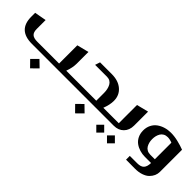

<svg xmlns="http://www.w3.org/2000/svg" viewBox="99 -1141 2097 2097"><g transform="rotate(45 1147.5 -92.5)"><path d="M722.2 -58.1H816.9Q821.3 -58.1 824.2 -55.2Q827.1 -52.2 827.1 -47.9V-9.8Q827.1 0 816.9 0H249Q35.2 0 35.2 -204.1V-265.1L171.9 -290V-151.9Q171.9 -102.1 195.8 -80.1Q219.7 -58.1 275.9 -58.1H611.8V-339.8L749 -374V-193.8Q749 -131.8 722.2 -58.1ZM424.8 58.1 499 129.9 424.8 203.1 353 129.9Z M1294.9 -58.1H1396Q1405.8 -58.1 1405.8 -47.9V-9.8Q1405.8 0 1396 0H816.9Q807.1 0 807.1 -9.8V-47.9Q807.1 -58.1 816.9 -58.1H1186V-176.8Q1186 -207 1180.4 -232.9Q1174.8 -258.8 1163.3 -280.3Q1151.9 -301.8 1131.6 -314Q1111.3 -326.2 1084 -326.2H899.9L918.9 -383.8H1100.1Q1201.7 -383.8 1262.7 -331.3Q1323.7 -278.8 1323.7 -192.9Q1323.7 -132.3 1294.9 -58.1ZM1120.1 58.1 1193.8 129.9 1120.1 203.1 1047.9 129.9Z M1670.4 -374V-158.2Q1670.4 -86.9 1627.4 -43.5Q1584.5 0 1513.7 0H1397.5Q1387.7 0 1387.7 -9.8V-47.9Q1387.7 -58.1 1397.5 -58.1H1533.7V-339.8ZM1432.6 65.9 1493.7 127 1432.6 188 1371.6 127ZM1597.7 65.9 1658.7 127 1597.7 188 1536.6 127Z M1871.1 167V108.9H1985.4Q2041.5 108.9 2065.2 82.8Q2088.9 56.6 2090.3 0H1996.1Q1953.1 0 1914.6 -11.7Q1876 -23.4 1845 -46.1Q1814 -68.8 1795.9 -105.7Q1777.8 -142.6 1777.3 -189Q1776.9 -237.8 1796.4 -276.6Q1815.9 -315.4 1849.1 -339.4Q1882.3 -363.3 1923.6 -375.7Q1964.8 -388.2 2010.3 -388.2Q2064.5 -388.2 2123.3 -373.8Q2182.1 -359.4 2227.1 -341.8V0Q2227.1 31.2 2214.4 60.1Q2201.7 88.9 2176.5 113.8Q2151.4 138.7 2107.2 153.6Q2063 168.5 2006.3 168ZM2021 -58.1H2090.3V-314Q2052.7 -329.1 2020 -329.1Q1991.7 -329.1 1970.5 -317.4Q1949.2 -305.7 1937.3 -285.6Q1925.3 -265.6 1919.7 -242.7Q1914.1 -219.7 1914.1 -193.8Q1914.1 -167.5 1919.9 -144.3Q1925.8 -121.1 1937.7 -101.1Q1949.7 -81.1 1971.2 -69.6Q1992.7 -58.1 2021 -58.1Z"/></g></svg>

Font: Wesal
Style: Regular
Weight: 700
Designer: Ahmed zaza
Foundry: Ahmed zaza
Version: Version 2.01